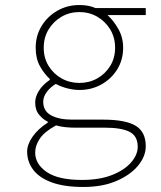

<svg xmlns="http://www.w3.org/2000/svg" viewBox="-20 -510 640 764"><path d="M312 234Q236 234 186.5 216Q137 198 112.5 166Q88 134 88 93Q88 65 109.5 34Q131 3 170 -22V-26Q152 -34 136 -53Q120 -72 120 -102Q120 -125 135 -149Q150 -173 178 -192V-196Q156 -216 139 -246.5Q122 -277 122 -320Q122 -368 145.5 -406.5Q169 -445 208.5 -467.5Q248 -490 296 -490Q333 -490 360 -478H560V-450H408Q432 -428 451 -394.5Q470 -361 470 -320Q470 -272 446.5 -234Q423 -196 383.5 -174Q344 -152 296 -152Q274 -152 249.5 -158Q225 -164 202 -176Q180 -163 166 -144Q152 -125 152 -105Q152 -68 183.5 -51Q215 -34 266 -34H389Q480 -34 520 -9.5Q560 15 560 72Q560 112 529.5 149Q499 186 443.5 210Q388 234 312 234ZM296 -180Q335 -180 367 -198Q399 -216 418.5 -247.5Q438 -279 438 -320Q438 -361 418.5 -393Q399 -425 367 -443.5Q335 -462 296 -462Q257 -462 225 -443.5Q193 -425 173.5 -393Q154 -361 154 -320Q154 -279 173.5 -247.5Q193 -216 225 -198Q257 -180 296 -180ZM306 206Q376 206 425.5 186.5Q475 167 501.5 136.5Q528 106 528 74Q528 31 495.5 14.5Q463 -2 397 -2H276Q260 -2 240 -4Q220 -6 203 -11Q157 14 138.5 41.5Q120 69 120 97Q120 143 166 174.5Q212 206 306 206Z"/></svg>

Font: Source Code Pro ExtraLight ExtraLight
Style: Regular
Weight: 250
Monospace: yes
Version: Version 1.018;hotconv 1.0.116;makeotfexe 2.5.65601